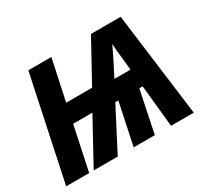

<svg xmlns="http://www.w3.org/2000/svg" viewBox="-143 -931 1233 1148"><g transform="rotate(-30 474.0 -357.5)"><path d="M12 0H171L235 -303H368L202 0H368L518 -289H539L478 0H624L684 -289H707L736 0H893L801 -715H596L441 -433H262L322 -714H163ZM583 -412 630 -504C643 -530 661 -566 676 -599C678 -566 681 -530 685 -502L694 -412Z"/></g></svg>

Font: Noto Sans SemiCondensed ExtraBold
Style: Italic
Weight: 800
Width: 4
Italic angle: -12°
Designer: Monotype Design Team
Foundry: Monotype Imaging Inc.
Version: Version 2.013